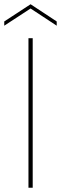

<svg xmlns="http://www.w3.org/2000/svg" viewBox="-49 -884 287 904"><path d="M85 0V-704H105V0ZM218 -783V-763L95 -844L-29 -763V-783L95 -864Z"/></svg>

Font: Poppins Thin
Style: Regular
Weight: 250
Designer: Ninad Kale (Devanagari), Jonny Pinhorn (Latin)
Foundry: Indian Type Foundry
Version: Version 3.200;PS 1.000;hotconv 16.6.54;makeotf.lib2.5.65590